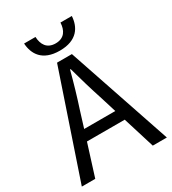

<svg xmlns="http://www.w3.org/2000/svg" viewBox="-200 -944 944 1052"><g transform="rotate(-30 272.0 -418.5)"><path d="M203 -367C227 -440 248 -512 268 -588H272C293 -512 314 -440 338 -367L369 -267H172ZM3 0H88L151 -200H390L452 0H541L319 -656H225ZM272 -705C383 -705 419 -770 423 -837H351C349 -790 328 -751 272 -751C216 -751 195 -790 193 -837H121C125 -770 161 -705 272 -705Z"/></g></svg>

Font: Giro Sans Regular
Style: Regular
Weight: 400
Designer: Paul D. Hunt
Foundry: Adobe Systems Incorporated
Version: Version 1.000;PS 1.0;hotconv 1.0.88;makeotf.lib2.5.647800